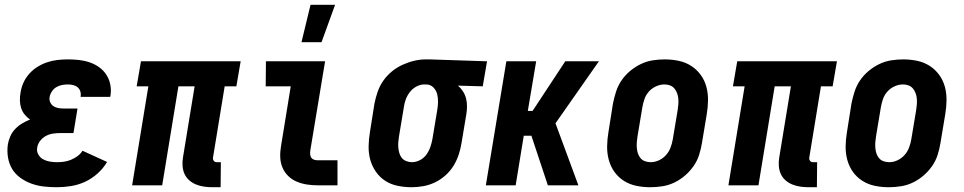

<svg xmlns="http://www.w3.org/2000/svg" viewBox="-20 -777 4040 805"><path d="M219 8Q191 8 164 5Q137 2 112 -7Q87 -16 65.5 -31.5Q44 -47 31 -68.5Q18 -90 13.5 -117Q9 -144 13 -172Q16 -189 23.5 -206Q31 -223 44 -236.5Q57 -250 73 -259.5Q89 -269 106 -276Q94 -284 84 -296Q74 -308 69 -323Q64 -338 63.5 -354.5Q63 -371 66 -388Q69 -409 78 -429.5Q87 -450 102.5 -467.5Q118 -485 137.5 -497Q157 -509 178 -516Q199 -523 221 -525.5Q243 -528 264 -528Q288 -528 311 -525.5Q334 -523 356 -515.5Q378 -508 396 -495Q414 -482 426 -463.5Q438 -445 442.5 -422Q447 -399 443 -375L442 -371H318V-372Q320 -384 316.5 -394.5Q313 -405 305 -411.5Q297 -418 286 -420.5Q275 -423 264 -423Q252 -423 239.5 -420.5Q227 -418 216 -411.5Q205 -405 197.5 -393.5Q190 -382 188 -370Q186 -359 190.5 -348.5Q195 -338 204 -332Q213 -326 224 -324Q235 -322 247 -322H305L288 -219H230Q215 -219 200 -216.5Q185 -214 171.5 -206.5Q158 -199 148 -186Q138 -173 136 -158Q133 -143 140.5 -129.5Q148 -116 161 -109Q174 -102 189 -99.5Q204 -97 220 -97Q234 -97 248.5 -99Q263 -101 277.5 -107Q292 -113 305 -122.5Q318 -132 326 -145L429 -98Q413 -71 389 -49.5Q365 -28 337 -15Q309 -2 278.5 3Q248 8 219 8Z M871 8Q853 8 835.5 5.5Q818 3 802 -3.5Q786 -10 773.5 -21Q761 -32 754 -47Q747 -62 745.5 -80Q744 -98 747 -116L796 -415H728L660 0H534L602 -415H553L571 -520H989L971 -415H922L873 -116Q872 -108 876.5 -102.5Q881 -97 889 -97H906L905 8Z M1244 -600 1282 -757H1385L1328 -600ZM1312 0Q1289 0 1266.5 -3.5Q1244 -7 1224 -15.5Q1204 -24 1188.5 -39Q1173 -54 1164.5 -74Q1156 -94 1155 -117Q1154 -140 1158 -163L1199 -415H1094L1095 -520H1343L1281 -146Q1280 -138 1280.5 -130Q1281 -122 1285 -116Q1289 -110 1296.5 -107.5Q1304 -105 1312 -105H1395V0Z M1706 8Q1676 8 1647 2Q1618 -4 1595 -19Q1572 -34 1556 -57Q1540 -80 1532.5 -107Q1525 -134 1525.5 -164Q1526 -194 1531 -223L1550 -343Q1555 -368 1563.5 -392.5Q1572 -417 1587 -438.5Q1602 -460 1622.5 -477Q1643 -494 1667 -505Q1691 -516 1716 -522Q1741 -528 1765 -528H1781L2022 -520L2004 -415L1900 -418Q1912 -408 1921 -394Q1930 -380 1934 -364.5Q1938 -349 1938 -331.5Q1938 -314 1935 -297L1915 -177Q1911 -152 1903 -128Q1895 -104 1881.5 -82Q1868 -60 1848 -42Q1828 -24 1804 -12.5Q1780 -1 1755 3.5Q1730 8 1706 8ZM1707 -97Q1724 -97 1740.5 -105.5Q1757 -114 1767.5 -128.5Q1778 -143 1784 -160Q1790 -177 1793 -194L1813 -314Q1816 -331 1816.5 -348.5Q1817 -366 1813 -382Q1809 -398 1797.5 -410Q1786 -422 1768 -423H1759Q1742 -423 1725.5 -414Q1709 -405 1698 -390.5Q1687 -376 1681 -359.5Q1675 -343 1673 -326L1653 -206Q1651 -194 1650 -182Q1649 -170 1650 -158Q1651 -146 1654.5 -134.5Q1658 -123 1665 -114.5Q1672 -106 1683.5 -101.5Q1695 -97 1707 -97Z M2017 0 2103 -520H2228L2193 -312H2213L2350 -520H2491L2309 -260L2405 0H2277L2208 -208H2176L2142 0Z M2706 8Q2676 8 2647.5 2Q2619 -4 2595.5 -19Q2572 -34 2556 -56.5Q2540 -79 2532.5 -106.5Q2525 -134 2525.5 -164Q2526 -194 2531 -223L2550 -343Q2555 -368 2563 -393Q2571 -418 2586 -440Q2601 -462 2622 -479.5Q2643 -497 2667 -508.5Q2691 -520 2716.5 -524Q2742 -528 2767 -528Q2797 -528 2825.5 -522Q2854 -516 2877.5 -501Q2901 -486 2917.5 -463.5Q2934 -441 2941.5 -413.5Q2949 -386 2948.5 -356Q2948 -326 2943 -297L2923 -177Q2919 -152 2911 -127Q2903 -102 2887.5 -80Q2872 -58 2851.5 -40.5Q2831 -23 2807 -11.5Q2783 0 2757 4Q2731 8 2706 8ZM2708 -97Q2726 -97 2743 -105Q2760 -113 2772.5 -127Q2785 -141 2791.5 -158.5Q2798 -176 2801 -194L2821 -314Q2823 -326 2824 -338.5Q2825 -351 2824 -363Q2823 -375 2819 -386Q2815 -397 2807.5 -406Q2800 -415 2789 -419Q2778 -423 2766 -423Q2748 -423 2730.5 -415Q2713 -407 2700.5 -393Q2688 -379 2682 -361.5Q2676 -344 2673 -326L2653 -206Q2651 -194 2650 -181.5Q2649 -169 2650 -157Q2651 -145 2654.5 -134Q2658 -123 2665.5 -114Q2673 -105 2684.5 -101Q2696 -97 2708 -97Z M3371 8Q3353 8 3335.5 5.5Q3318 3 3302 -3.5Q3286 -10 3273.5 -21Q3261 -32 3254 -47Q3247 -62 3245.5 -80Q3244 -98 3247 -116L3296 -415H3228L3160 0H3034L3102 -415H3053L3071 -520H3489L3471 -415H3422L3373 -116Q3372 -108 3376.5 -102.5Q3381 -97 3389 -97H3406L3405 8Z M3706 8Q3676 8 3647.5 2Q3619 -4 3595.5 -19Q3572 -34 3556 -56.5Q3540 -79 3532.5 -106.5Q3525 -134 3525.5 -164Q3526 -194 3531 -223L3550 -343Q3555 -368 3563 -393Q3571 -418 3586 -440Q3601 -462 3622 -479.5Q3643 -497 3667 -508.5Q3691 -520 3716.5 -524Q3742 -528 3767 -528Q3797 -528 3825.5 -522Q3854 -516 3877.5 -501Q3901 -486 3917.5 -463.5Q3934 -441 3941.5 -413.5Q3949 -386 3948.5 -356Q3948 -326 3943 -297L3923 -177Q3919 -152 3911 -127Q3903 -102 3887.5 -80Q3872 -58 3851.5 -40.5Q3831 -23 3807 -11.5Q3783 0 3757 4Q3731 8 3706 8ZM3708 -97Q3726 -97 3743 -105Q3760 -113 3772.5 -127Q3785 -141 3791.5 -158.5Q3798 -176 3801 -194L3821 -314Q3823 -326 3824 -338.5Q3825 -351 3824 -363Q3823 -375 3819 -386Q3815 -397 3807.5 -406Q3800 -415 3789 -419Q3778 -423 3766 -423Q3748 -423 3730.5 -415Q3713 -407 3700.5 -393Q3688 -379 3682 -361.5Q3676 -344 3673 -326L3653 -206Q3651 -194 3650 -181.5Q3649 -169 3650 -157Q3651 -145 3654.5 -134Q3658 -123 3665.5 -114Q3673 -105 3684.5 -101Q3696 -97 3708 -97Z"/></svg>

Font: Iosevka SS18 Extrabold
Style: Italic
Weight: 800
Italic angle: -9°
Monospace: yes
Designer: Belleve Invis
Foundry: Belleve Invis
Version: Version 25.1.1; ttfautohint (v1.8.4)